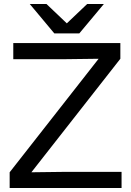

<svg xmlns="http://www.w3.org/2000/svg" viewBox="-20 -934 652 954"><path d="M28 -78 470 -642 310 -640H46V-720H578V-642L136 -78L296 -80H584V0H28ZM128 -914H211L312 -818L413 -914H496L374 -768H250Z"/></svg>

Font: Aspekta 400
Style: Regular
Weight: 400
Designer: Ivo Dolenc
Version: Version 2.000